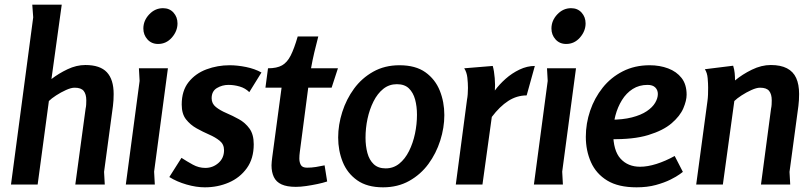

<svg xmlns="http://www.w3.org/2000/svg" viewBox="-20 -789 3462 821"><path d="M244 -769 200 -451Q231 -475 269 -493Q307 -511 345 -511Q408 -511 437 -480Q466 -449 466 -387Q466 -360 463 -336L425 -54L428 0H302L346 -324Q348 -333 348.5 -342Q349 -351 349 -360Q349 -386 338 -400Q327 -414 299 -414Q284 -414 262 -404Q240 -394 220 -381Q200 -368 189 -357L141 0H27L122 -715L118 -769Z M739 -689Q739 -656 715 -628.5Q691 -601 656 -601Q628 -601 610.5 -620.5Q593 -640 593 -667Q593 -701 618 -727.5Q643 -754 677 -754Q705 -754 722 -735Q739 -716 739 -689ZM698 -497 639 -55 642 0H518L577 -443L574 -497Z M1046 -395Q1029 -412 1005 -419Q981 -426 957 -426Q930 -426 907.5 -412.5Q885 -399 885 -369Q885 -346 903 -331.5Q921 -317 948 -305.5Q975 -294 1002 -279Q1029 -264 1047 -239Q1065 -214 1065 -172Q1065 -111 1035.5 -70Q1006 -29 958.5 -8.5Q911 12 856 12Q819 12 777.5 0Q736 -12 704 -32L756 -114Q779 -99 804.5 -85Q830 -71 858 -71Q890 -71 914 -92Q938 -113 938 -147Q938 -172 919.5 -187Q901 -202 874.5 -213.5Q848 -225 821 -240Q794 -255 775.5 -278.5Q757 -302 757 -342Q757 -401 786.5 -438Q816 -475 863 -492.5Q910 -510 962 -510Q995 -510 1032 -502.5Q1069 -495 1098 -479Z M1341 -633Q1332 -599 1324 -565Q1316 -531 1310 -497H1425L1398 -414H1298L1262 -139Q1261 -132 1260.5 -125Q1260 -118 1260 -111Q1260 -95 1266.5 -83.5Q1273 -72 1293 -72Q1312 -72 1331 -75Q1350 -78 1368 -82L1379 -13Q1361 -7 1337 -2Q1313 3 1289 6.5Q1265 10 1245 10Q1207 10 1184 -0.5Q1161 -11 1151 -32Q1141 -53 1141 -82Q1141 -90 1142 -98.5Q1143 -107 1144 -116L1184 -414H1115L1126 -497Q1164 -497 1186 -509.5Q1208 -522 1223 -551.5Q1238 -581 1253 -633Z M1618 12Q1550 12 1507.5 -18Q1465 -48 1445.5 -96.5Q1426 -145 1426 -201Q1426 -255 1443.5 -310Q1461 -365 1494 -410Q1527 -455 1576 -482.5Q1625 -510 1688 -510Q1757 -510 1799 -480Q1841 -450 1860.5 -401.5Q1880 -353 1880 -297Q1880 -243 1862.5 -188Q1845 -133 1812 -88Q1779 -43 1730 -15.5Q1681 12 1618 12ZM1629 -69Q1662 -69 1687 -89Q1712 -109 1729 -143Q1746 -177 1754.5 -217.5Q1763 -258 1763 -298Q1763 -334 1755 -363.5Q1747 -393 1728.5 -411Q1710 -429 1677 -429Q1644 -429 1619 -409Q1594 -389 1577 -355Q1560 -321 1551.5 -281Q1543 -241 1543 -200Q1543 -165 1551 -135Q1559 -105 1578 -87Q1597 -69 1629 -69Z M2087 -507Q2093 -486 2095.5 -455Q2098 -424 2096 -402Q2115 -428 2142 -452Q2169 -476 2201.5 -491.5Q2234 -507 2267 -507L2232 -381Q2190 -381 2153.5 -357.5Q2117 -334 2083 -289L2043 0H1929L1977 -363Q1979 -373 1980 -386.5Q1981 -400 1981 -413Q1981 -433 1978.5 -456.5Q1976 -480 1965 -497Z M2484 -689Q2484 -656 2460 -628.5Q2436 -601 2401 -601Q2373 -601 2355.5 -620.5Q2338 -640 2338 -667Q2338 -701 2363 -727.5Q2388 -754 2422 -754Q2450 -754 2467 -735Q2484 -716 2484 -689ZM2443 -497 2384 -55 2387 0H2263L2322 -443L2319 -497Z M2758 -510Q2801 -510 2837 -496.5Q2873 -483 2894.5 -455.5Q2916 -428 2916 -384Q2916 -359 2902 -326Q2888 -293 2852 -262Q2816 -231 2752 -211.5Q2688 -192 2589 -194V-277Q2643 -277 2682 -287Q2721 -297 2745.5 -313.5Q2770 -330 2781.5 -349.5Q2793 -369 2793 -387Q2793 -404 2782 -415Q2771 -426 2749 -426Q2713 -426 2685.5 -408.5Q2658 -391 2639.5 -361Q2621 -331 2611.5 -295Q2602 -259 2602 -221Q2602 -145 2633.5 -110.5Q2665 -76 2717 -76Q2749 -76 2787 -88Q2825 -100 2865 -122L2900 -54Q2900 -54 2886.5 -44Q2873 -34 2847 -21Q2821 -8 2784.5 2Q2748 12 2702 12Q2624 12 2576.5 -17Q2529 -46 2507 -95.5Q2485 -145 2485 -204Q2485 -261 2503.5 -315.5Q2522 -370 2557 -414Q2592 -458 2643 -484Q2694 -510 2758 -510Z M3115 -508Q3120 -492 3121.5 -476.5Q3123 -461 3123 -445Q3154 -471 3195 -491Q3236 -511 3276 -511Q3318 -511 3345 -497Q3372 -483 3384.5 -455.5Q3397 -428 3397 -387Q3397 -360 3394 -336L3356 -54L3359 0H3234L3277 -324Q3279 -333 3279.5 -342Q3280 -351 3280 -360Q3280 -386 3269 -400Q3258 -414 3230 -414Q3215 -414 3193 -404Q3171 -394 3151 -381Q3131 -368 3120 -357L3071 0H2957L3005 -356Q3007 -370 3007.5 -384.5Q3008 -399 3008 -414Q3008 -431 3006 -454.5Q3004 -478 2994 -493Z"/></svg>

Font: Rosario Light
Style: Bold Italic
Weight: 700
Italic angle: -8.05°
Version: Version 1.101; ttfautohint (v1.8.1.43-b0c9)